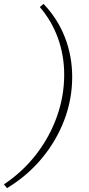

<svg xmlns="http://www.w3.org/2000/svg" viewBox="-95 -758 454 984"><path d="M128 -738Q200 -663 237.5 -567Q275 -471 275 -363Q275 -250 234.5 -143Q194 -36 119 54Q44 144 -59 206L-75 187Q22 122 91 32.5Q160 -57 197 -161.5Q234 -266 234 -375Q234 -474 202 -562.5Q170 -651 109 -722Z"/></svg>

Font: Piazzolla Thin Thin
Style: Italic
Weight: 250
Italic angle: -11.3°
Version: Version 2.005